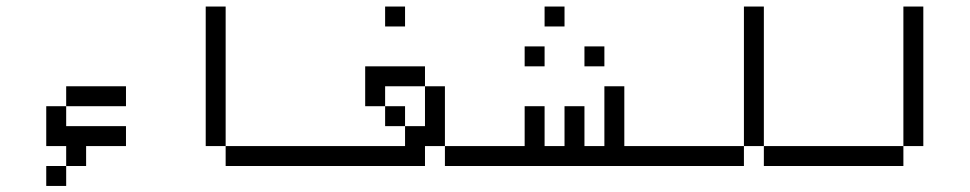

<svg xmlns="http://www.w3.org/2000/svg" viewBox="-20 -708 3040 602"><path d="M375 -375H187.5V-437.5H375ZM125 -187.5H187.5V-125H125ZM125 -375H187.5V-312.5H375V-250H250V-187.5H187.5V-250H125Z M687.5 -250H625V-687.5H687.5ZM687.5 -250H1000V-187.5H687.5Z M1250 -625H1187.5V-687.5H1250ZM1000 -250H1250V-312.5H1312.5V-437.5H1375V-250H1312.5V-187.5H1000ZM1125 -500H1312.5V-437.5H1187.5V-375H1125ZM1187.5 -375H1250V-312.5H1187.5ZM1375 -250H1500V-187.5H1375Z M1750 -625H1687.5V-687.5H1750ZM1500 -250H1625V-375H1687.5V-250H1750V-375H1812.5V-250H1875V-437.5H1937.5V-250H2000V-187.5H1500ZM1625 -562.5H1687.5V-500H1625ZM1812.5 -562.5H1875V-500H1812.5Z M2375 -250H2312.5V-687.5H2375ZM2000 -250H2312.5V-187.5H2000ZM2375 -250H2500V-187.5H2375Z M2875 -250H2812.5V-687.5H2875ZM2500 -250H2812.5V-187.5H2500Z"/></svg>

Font: 寒蝉点阵体 16px
Style: Regular
Weight: 400
Designer: Designed by Warren2060
Foundry: ChillType
Version: Version 1.000